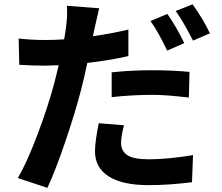

<svg xmlns="http://www.w3.org/2000/svg" viewBox="-20 -823 1040 899"><path d="M842.8 -621.1 762.7 -585.9Q720.7 -674.8 684.6 -724.6L763.7 -757.8Q810.5 -689.5 842.8 -621.1ZM502.9 -368.2V-484.4Q593.8 -494.1 693.4 -494.1Q790 -494.1 867.2 -486.3L864.3 -366.2Q758.8 -378.9 694.3 -378.9Q599.6 -378.9 502.9 -368.2ZM581.1 -684.6V-560.5Q498 -541 388.7 -528.3Q373 -453.1 359.4 -401.4Q331.1 -293 286.1 -160.6Q241.2 -28.3 202.1 56.6L63.5 10.7Q105.5 -60.5 155.3 -192.4Q205.1 -324.2 234.4 -434.6Q253.9 -511.7 254.9 -517.6Q208 -515.6 190.4 -515.6Q140.6 -515.6 70.3 -519.5L67.4 -642.6Q127 -635.7 192.4 -635.7Q234.4 -635.7 280.3 -638.7Q285.2 -664.1 289.1 -695.3Q296.9 -752 293 -795.9L444.3 -784.2Q433.6 -738.3 422.9 -690.4L415 -653.3Q498 -665 581.1 -684.6ZM442.4 -246.1 560.5 -236.3Q546.9 -185.5 546.9 -153.3Q546.9 -117.2 575.2 -97.2Q603.5 -77.1 677.7 -77.1Q764.6 -77.1 883.8 -96.7L878.9 30.3Q767.6 43.9 676.8 43.9Q552.7 43.9 488.8 2.9Q424.8 -38.1 424.8 -114.3Q424.8 -160.2 442.4 -246.1ZM802.7 -771.5 881.8 -802.7Q931.6 -733.4 962.9 -667L883.8 -632.8Q835 -727.5 802.7 -771.5Z"/></svg>

Font: Gen Shin Gothic Bold
Style: Bold
Weight: 700
Designer: [Source Han Sans]
Ryoko NISHIZUKA  (kana & ideographs); Paul D. Hunt (Latin, Greek & Cyrillic); Wenlong ZHANG  (bopomofo
Version: Version 1.002.20150607